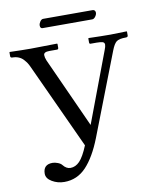

<svg xmlns="http://www.w3.org/2000/svg" viewBox="-88 -845 757 934"><g transform="rotate(-10 290.5 -377.5)"><path d="M195.3 -39.6Q220.2 -39.6 240.7 -60.8Q261.2 -82 283.2 -135.7L88.4 -558.6Q83.5 -569.3 78.6 -576.9Q73.7 -584.5 64.2 -595.2Q54.7 -606 40.8 -611.8Q26.9 -617.7 9.8 -617.7Q0 -617.7 0 -625.5V-644.5L1.5 -646.5Q64 -644.5 105 -644.5L235.4 -646.5L237.3 -644.5V-626Q237.3 -617.7 230.5 -617.7H192.4Q164.1 -617.7 164.1 -602.1Q164.1 -590.8 170.4 -575.2L327.6 -228.5L458 -575.2Q464.8 -591.8 464.8 -601.1Q464.8 -611.3 455.8 -614.5Q446.8 -617.7 425.3 -617.7H395.5Q389.6 -617.7 389.6 -625.5V-644.5L391.1 -646.5Q456.5 -644.5 499 -644.5L579.1 -646.5L580.6 -644.5V-626Q580.6 -617.7 570.3 -617.7Q536.6 -617.7 523.7 -607.7Q510.7 -597.7 498.5 -565.9L341.8 -161.1Q307.1 -72.3 262.5 -24.9Q217.8 22.5 154.3 22.5Q121.1 22.5 93.8 6.3Q66.4 -9.8 66.4 -33.2Q66.4 -79.1 112.8 -79.1Q124.5 -79.1 138.4 -73.7Q152.3 -68.4 158.7 -60.1Q174.8 -39.6 195.3 -39.6ZM424.3 -732.9H179.7Q167.5 -732.9 167.5 -747.6Q167.5 -756.8 174.3 -766.8Q181.2 -776.9 189.5 -776.9H434.1Q440.9 -776.9 444.3 -772.5Q447.8 -768.1 447.8 -762.2Q447.8 -752.9 440.4 -742.9Q433.1 -732.9 424.3 -732.9Z"/></g></svg>

Font: Libertinage
Style: b
Weight: 400
Designer: OSP
Foundry: OSP
Version: Version 1.0; 2008; OFL relea